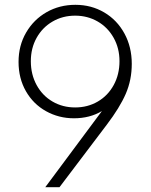

<svg xmlns="http://www.w3.org/2000/svg" viewBox="-20 -777 627 797"><path d="M403 -316Q353 -286 287 -286Q224 -286 171 -315.5Q118 -345 87.5 -398.5Q57 -452 57 -520Q57 -588 88.5 -642Q120 -696 173.5 -726.5Q227 -757 293 -757Q359 -757 412.5 -725.5Q466 -694 496.5 -638Q527 -582 527 -512Q527 -445 502 -387.5Q477 -330 423 -259L227 0H168ZM292 -331Q344 -331 386 -355.5Q428 -380 452 -424Q476 -468 476 -523Q476 -577 451.5 -620.5Q427 -664 385 -688Q343 -712 292 -712Q240 -712 198 -687.5Q156 -663 132 -620Q108 -577 108 -523Q108 -468 132 -424Q156 -380 198 -355.5Q240 -331 292 -331Z"/></svg>

Font: Eudoxus Sans ExtraLight
Style: Regular
Weight: 200
Designer: Stijn de Vries
Foundry: tokotype
Version: Version 2.005